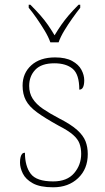

<svg xmlns="http://www.w3.org/2000/svg" viewBox="-20 -786 445 816"><path d="M206 10Q150 10 119.5 -7Q89 -24 77 -48.5Q65 -73 65 -95Q65 -109 67.5 -118.5Q70 -128 74.5 -132.5Q79 -137 86 -137Q86 -80 110.5 -47.5Q135 -15 206 -15Q265 -15 295 -50Q325 -85 325 -132Q325 -156 318 -175.5Q311 -195 290.5 -213Q270 -231 229 -252Q171 -284 137.5 -308.5Q104 -333 90 -359.5Q76 -386 76 -422Q76 -475 113 -508.5Q150 -542 214 -542Q259 -542 286.5 -527Q314 -512 326 -489.5Q338 -467 338 -445Q338 -426 333 -415.5Q328 -405 317 -405Q317 -470 289 -493.5Q261 -517 211 -517Q156 -517 130 -489.5Q104 -462 104 -421Q104 -390 119 -366.5Q134 -343 162.5 -323.5Q191 -304 231 -283Q282 -257 308 -233.5Q334 -210 343.5 -185.5Q353 -161 353 -131Q353 -68 312 -29Q271 10 206 10ZM194 -606Q186 -629 170 -655.5Q154 -682 136 -708Q118 -734 102 -753V-766H109Q134 -741 151.5 -721Q169 -701 183 -681Q197 -661 212 -636Q227 -661 241 -681Q255 -701 272 -721Q289 -741 314 -766H321V-753Q306 -734 287.5 -708Q269 -682 253 -655.5Q237 -629 229 -606Z"/></svg>

Font: Noto Serif Armenian Thin
Style: Regular
Weight: 250
Version: Version 2.007